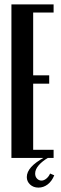

<svg xmlns="http://www.w3.org/2000/svg" viewBox="-20 -719 279 874"><path d="M224 -699V-662H131V-376H204V-338H131V-37H224V0H32V-699ZM227 79Q216 106 197 120.5Q178 135 155 135Q132 135 117 121Q102 107 102 87Q102 41 181 -2H201Q173 14 156.5 33Q140 52 140 71Q140 85 148.5 94Q157 103 169 103Q180 103 191 94Q202 85 208 71Z"/></svg>

Font: Moniqa ExtBd Cond Paragraph
Style: Regular
Weight: 800
Width: 3
Designer: Rajesh Rajput
Foundry: Rajesh Rajput
Version: Version 1.000